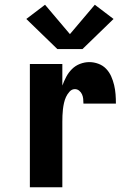

<svg xmlns="http://www.w3.org/2000/svg" viewBox="-20 -790 540 810"><path d="M106 0V-520H243V-429Q250 -448 259.5 -466Q269 -484 283.5 -498.5Q298 -513 317.5 -520.5Q337 -528 357 -528Q376 -528 395 -521Q414 -514 427.5 -500Q441 -486 449 -468Q457 -450 461.5 -431Q466 -412 467.5 -392.5Q469 -373 469 -353H332Q332 -363 331 -373Q330 -383 326 -392Q322 -401 314 -407.5Q306 -414 296 -414Q283 -414 273.5 -403.5Q264 -393 258.5 -381Q253 -369 250 -355.5Q247 -342 245.5 -329Q244 -316 243.5 -302.5Q243 -289 243 -276V0ZM222 -583 91 -710 170 -770 275 -646 380 -770 459 -710 328 -583Z"/></svg>

Font: Iosevka SS04 Heavy
Style: Regular
Weight: 900
Monospace: yes
Designer: Belleve Invis
Foundry: Belleve Invis
Version: Version 19.0.0; ttfautohint (v1.8.4)